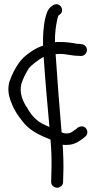

<svg xmlns="http://www.w3.org/2000/svg" viewBox="-20 -679 450 901"><path d="M292 -53C286 -52 279 -54 269 -58C259 -177 249 -304 241 -425C246 -425 253 -426 260 -426C293 -426 315 -417 350 -417L358 -416H359C374 -416 388 -428 388 -444C388 -458 378 -471 361 -472L354 -473H353C348 -473 344 -473 339 -474C311 -479 292 -482 259 -482C251 -482 245 -482 238 -481C237 -520 242 -558 249 -589C251 -597 253 -603 255 -607L259 -610H260C289 -632 258 -674 228 -654C211 -643 202 -631 194 -600C184 -561 181 -515 182 -465C165 -459 147 -452 122 -434C97 -417 80 -400 69 -384C51 -358 37 -332 26 -300L25 -299C14 -262 20 -228 34 -196C46 -163 64 -137 83 -113C116 -67 165 -45 217 -24C222 30 223 84 221 137L220 175C220 189 232 202 248 202C262 202 276 191 276 176L277 140C279 95 277 47 274 0C280 1 286 2 294 1C331 1 354 -18 373 -32C378 -36 390 -44 390 -58C390 -72 380 -86 364 -86C351 -86 344 -80 338 -74C321 -63 314 -53 294 -53ZM185 -412C192 -304 202 -192 212 -83C200 -88 188 -94 176 -100C145 -117 122 -145 105 -178H104C87 -205 70 -243 80 -285C89 -312 100 -334 115 -358C124 -371 164 -402 185 -412Z"/></svg>

Font: Stray Cat
Style: Bd
Weight: 700
Version: Version 1.0